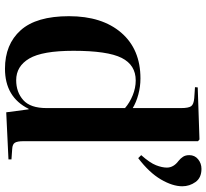

<svg xmlns="http://www.w3.org/2000/svg" viewBox="-49 -766 829 771"><g transform="rotate(90 365.5 -380.5)"><path d="M256 14Q158 14 101.5 -49Q45 -112 45 -243Q45 -376 111.5 -453Q178 -530 295 -530Q328 -530 359.5 -521.5Q391 -513 414 -499V-693Q414 -723 406.5 -733.5Q399 -744 374 -746L330 -749L331 -760L540 -767L547 -761V-60Q547 -36 553 -26Q559 -16 578 -15L620 -12V0L431 9L419 -81H417Q370 14 256 14ZM302 -31Q350 -31 382 -59.5Q414 -88 414 -153V-468Q392 -487 362.5 -499Q333 -511 303 -511Q241 -511 212.5 -454.5Q184 -398 184 -261Q184 -136 215 -83.5Q246 -31 302 -31ZM615 -521 603 -533Q634 -568 643.5 -592.5Q653 -617 653 -636Q653 -663 626 -683Q616 -691 609.5 -701Q603 -711 603 -726Q603 -748 619.5 -761.5Q636 -775 658 -775Q694 -775 711 -751Q728 -727 728 -698Q728 -659 700.5 -612Q673 -565 615 -521Z"/></g></svg>

Font: Literata 72pt SemiBold
Style: Regular
Weight: 600
Designer: Latin by Veronika Burian and Jose Scaglione. Greek by Irene Vlachou. Cyrillic by Vera Evstafieva.
Foundry: TypeTogether
Version: Version 3.002